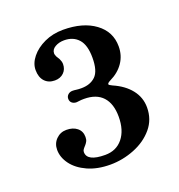

<svg xmlns="http://www.w3.org/2000/svg" viewBox="-91 -828 558 599"><g transform="rotate(-20 188.5 -528.0)"><path d="M36 -405Q36 -426 50 -440Q64 -454 84 -454Q106 -454 119.5 -443Q133 -432 133 -413Q133 -404 130 -398.5Q127 -393 123.5 -389Q120 -385 119 -384Q118 -383 115 -379Q112 -375 112 -370Q112 -339 172 -339Q209 -339 230.5 -365.5Q252 -392 252 -437Q252 -480 231 -503Q210 -526 169 -526Q159 -526 153 -525Q147 -524 144 -524Q135 -524 129 -529Q123 -534 123 -543Q123 -551 129 -556.5Q135 -562 144 -562Q150 -562 156.5 -561Q163 -560 173 -560Q203 -560 220.5 -577Q238 -594 238 -638Q238 -680 220.5 -699.5Q203 -719 173 -719Q156 -719 143 -711.5Q130 -704 130 -691Q130 -688 131 -686Q132 -681 136.5 -674.5Q141 -668 142 -664Q145 -658 145 -651Q145 -633 133.5 -622Q122 -611 104 -611Q83 -611 70.5 -624.5Q58 -638 58 -662Q58 -684 74.5 -704.5Q91 -725 119 -738Q147 -751 181 -751Q247 -751 287 -721.5Q327 -692 327 -643Q327 -613 311 -589.5Q295 -566 266 -552Q256 -547 256 -543Q256 -540 267 -535Q304 -519 324.5 -493Q345 -467 345 -434Q345 -394 320.5 -365Q296 -336 257 -320.5Q218 -305 177 -305Q134 -305 102 -319.5Q70 -334 53 -357Q36 -380 36 -405Z"/></g></svg>

Font: Shippori Mincho B1
Style: Bold
Weight: 700
Designer: FONTDASU
Foundry: FONTDASU / Google Inc. / but / Adobe
Version: Version 3.110; ttfautohint (v1.8.3)